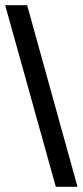

<svg xmlns="http://www.w3.org/2000/svg" viewBox="-21 -705 320 743"><path d="M279 18 84 -685H-1L195 18Z"/></svg>

Font: STIXGeneral
Style: Bold Italic
Weight: 700
Italic angle: -16.33°
Designer: MicroPress Inc., with final additions and corrections provided by Coen Hoffman, Elsevier (retired)
Version: Version 1.1.0